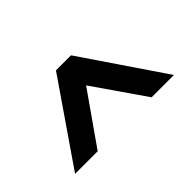

<svg xmlns="http://www.w3.org/2000/svg" viewBox="-157 -644 745 745"><g transform="rotate(45 216.0 -271.0)"><path d="M371.5 0 35 -231.5V-314L371.5 -542.5V-420L159 -273L371.5 -124Z"/></g></svg>

Font: Mohave Light SemiBold
Style: Regular
Weight: 600
Version: Version 2.003